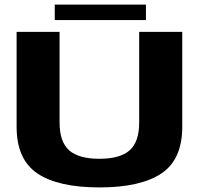

<svg xmlns="http://www.w3.org/2000/svg" viewBox="-20 -814 882 838"><path d="M414 4Q234 4 143.2 -57Q52.5 -118 52.5 -261V-675H240V-279.5Q240 -195.5 281.5 -158.2Q323 -121 413.8 -121Q504.5 -121 546 -158Q587.5 -195 587.5 -279.5V-675H775.5V-261Q775.5 -118 684.5 -57Q593.5 4 414 4ZM219 -726.5V-794H617V-726.5Z"/></svg>

Font: Anybody ExtraExpanded Regular
Style: Bold
Weight: 700
Width: 8
Designer: Tyler Finck
Foundry: Etcetera Type Company
Version: Version 1.010; ttfautohint (v1.8.3) -l 8 -r 50 -G 200 -x 14 